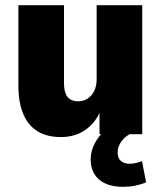

<svg xmlns="http://www.w3.org/2000/svg" viewBox="-20 -518 621 741"><path d="M215 11Q162 11 125.5 -11Q89 -33 70 -77.5Q51 -122 51 -188V-498H227V-198Q227 -173 233 -157.5Q239 -142 251.5 -134.5Q264 -127 281 -127Q302 -127 318 -137.5Q334 -148 343.5 -167Q353 -186 353 -211V-498H529V0H364V-91H368Q348 -43 308.5 -16Q269 11 215 11ZM455 203Q395 203 362.5 175Q330 147 330 98Q330 55 357.5 16Q385 -23 431 -47L480 0Q466 8 455.5 19.5Q445 31 439.5 44Q434 57 434 71Q434 92 446.5 103Q459 114 479 114Q491 114 502.5 111.5Q514 109 528 104L544 186Q520 195 500 199Q480 203 455 203Z"/></svg>

Font: Nunito Sans 10pt SemiCondensed Black
Style: Regular
Weight: 900
Width: 4
Designer: Vernon Adams
Foundry: Vernon Adams
Version: Version 3.101;gftools[0.9.27]